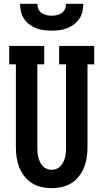

<svg xmlns="http://www.w3.org/2000/svg" viewBox="-20 -975 540 1003"><path d="M250 8Q223 8 196.5 2Q170 -4 147.5 -18Q125 -32 108 -53.5Q91 -75 81 -100Q71 -125 67 -151.5Q63 -178 63 -205V-639H28V-735H211V-639H175V-205Q175 -192 176 -179Q177 -166 180 -153.5Q183 -141 189 -129Q195 -117 203.5 -107.5Q212 -98 224.5 -93Q237 -88 250 -88Q263 -88 275.5 -93Q288 -98 296.5 -107.5Q305 -117 311 -129Q317 -141 320 -153.5Q323 -166 324 -179Q325 -192 325 -205V-639H289V-735H472V-639H437V-205Q437 -178 433 -151.5Q429 -125 419 -100Q409 -75 392 -53.5Q375 -32 352.5 -18Q330 -4 303.5 2Q277 8 250 8ZM250 -815Q230 -815 209.5 -817.5Q189 -820 169.5 -827.5Q150 -835 133.5 -847.5Q117 -860 105.5 -877Q94 -894 89.5 -914.5Q85 -935 85 -955H175Q175 -941 180.5 -928Q186 -915 197.5 -907Q209 -899 222.5 -896Q236 -893 250 -893Q264 -893 277.5 -896Q291 -899 302.5 -907Q314 -915 319.5 -928Q325 -941 325 -955H415Q415 -935 410.5 -914.5Q406 -894 394.5 -877Q383 -860 366.5 -847.5Q350 -835 330.5 -827.5Q311 -820 290.5 -817.5Q270 -815 250 -815Z"/></svg>

Font: Iosevka Slab
Style: Bold
Weight: 700
Monospace: yes
Designer: Belleve Invis
Foundry: Belleve Invis
Version: Version 11.1.1; ttfautohint (v1.8.3)